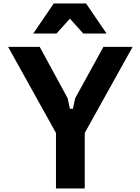

<svg xmlns="http://www.w3.org/2000/svg" viewBox="-20 -1065 790 1085"><path d="M362.3 -509.8 375 -450.6H392.2L404.8 -509.8L564.4 -800H729.3L458.9 -313.8V0H296.3V-313.8L25.9 -800H204.5ZM283.7 -1045.3H466.3L582.2 -875.5H450.6L328.2 -1011.6H421.8L299.4 -875.5H167.8Z"/></svg>

Font: Martian Mono Custom sWd Rg
Style: Regular
Weight: 400
Width: 6
Monospace: yes
Designer: Alex Havermale
Foundry: Evil Martians
Version: Version 1.000